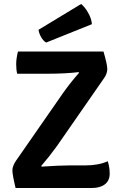

<svg xmlns="http://www.w3.org/2000/svg" viewBox="-20 -941 611 961"><path d="M59 -135 296 -476Q332 -527 376 -577L373 -580Q309 -572 218 -572H66Q61 -592 61 -620Q61 -648 70 -683H498Q517 -618 517 -595.5Q517 -573 501 -550L265 -210Q226 -156 186 -110L189 -107Q275 -113 325 -113H404Q474 -113 519 -134Q529 -106 529 -71.5Q529 -37 505 -18.5Q481 0 439 0H58Q42 -67 42 -88Q42 -109 59 -135ZM173 -792 386 -921Q404 -907 421 -877.5Q438 -848 440 -820L211 -728Q197 -736 186 -755Q175 -774 173 -792Z"/></svg>

Font: Signika
Style: Semibold
Weight: 600
Designer: Anna Giedrys
Foundry: Anna Giedrys
Version: Version 1.001